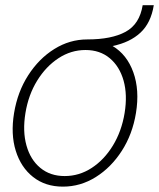

<svg xmlns="http://www.w3.org/2000/svg" viewBox="-20 -694 602 726"><path d="M217.8 11.7Q151.4 11.7 105.2 -24.7Q59.1 -61 39.6 -123.8Q20 -186.5 33.2 -266.6Q46.4 -346.7 86.7 -409.4Q127 -472.2 185.1 -508.5Q243.2 -544.9 310.1 -544.9Q401.9 -544.9 454.8 -573.7Q507.8 -602.5 519.5 -674.3H561.5Q550.8 -607.4 511.2 -570.6Q471.7 -533.7 405.8 -520Q460 -487.8 484.1 -420.7Q508.3 -353.5 494.1 -266.6Q481 -186.5 440.7 -123.8Q400.4 -61 342.5 -24.7Q284.7 11.7 217.8 11.7ZM224.6 -28.3Q279.8 -28.3 326.9 -59.1Q374 -89.8 407 -143.8Q439.9 -197.8 451.2 -266.6Q462.4 -335.4 447.3 -389.2Q432.1 -442.9 395 -473.9Q357.9 -504.9 303.2 -504.9Q248.5 -504.9 201.2 -473.9Q153.8 -442.9 120.6 -389.2Q87.4 -335.4 76.2 -266.6Q64.9 -197.8 80.1 -143.8Q95.2 -89.8 132.6 -59.1Q169.9 -28.3 224.6 -28.3Z"/></svg>

Font: Inter Display Extra Light
Style: Italic
Weight: 200
Italic angle: -9.39999°
Designer: Rasmus Andersson
Foundry: rsms
Version: Version 4.000;git-4fc901f